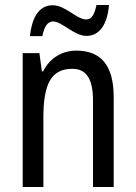

<svg xmlns="http://www.w3.org/2000/svg" viewBox="-20 -750 545 770"><path d="M100 -605H150C157 -643 171 -664 193 -664C228 -664 277 -606 327 -606C378 -606 411 -651 417 -730H367C359 -694 349 -672 326 -672C287 -672 243 -729 191 -729C133 -729 107 -673 100 -605ZM286 -547C230 -547 180 -518 153 -464H148L138 -537H71V0H154V-279C154 -413 185 -474 270 -474C328 -474 353 -431 353 -347V0H436V-360C436 -488 385 -547 286 -547Z"/></svg>

Font: Noto Sans Sinhala Condensed
Style: Regular
Weight: 400
Width: 3
Designer: Jelle Bosma - Monotype Design Team
Foundry: Monotype Imaging Inc.
Version: Version 2.006